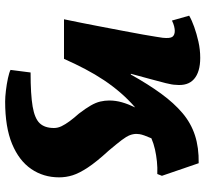

<svg xmlns="http://www.w3.org/2000/svg" viewBox="-46 -524 799 747"><g transform="rotate(90 353.5 -150.5)"><path d="M375 229Q358 229 332.5 226Q307 223 284 218Q261 213 252 208L262 130Q348 130 394.5 122Q441 114 459.5 94.5Q478 75 478 39Q478 24 471 9.5Q464 -5 451.5 -22Q439 -39 422 -58Q402 -84 390.5 -104Q379 -124 375 -141.5Q371 -159 371 -176Q371 -201 378 -225.5Q385 -250 398 -277Q368 -251 341.5 -220.5Q315 -190 292 -155.5Q269 -121 248.5 -82Q228 -43 209 0H55Q70 -72 81 -130Q92 -188 100.5 -232Q109 -276 114.5 -307.5Q120 -339 123 -358Q126 -377 127 -384Q130 -413 123 -422Q116 -431 100 -431Q93 -431 82.5 -428.5Q72 -426 60 -420L41 -487Q58 -497 84.5 -506.5Q111 -516 142 -523Q173 -530 205 -530Q260 -530 287.5 -506Q315 -482 310 -435Q310 -422 303.5 -396Q297 -370 287.5 -335.5Q278 -301 267 -260H270Q308 -328 344.5 -378Q381 -428 420 -461Q459 -494 506.5 -509.5Q554 -525 615 -524L664 -381L657 -363Q632 -364 608 -361.5Q584 -359 561.5 -354Q539 -349 518 -340Q511 -324 507 -312.5Q503 -301 502 -294Q501 -287 501 -282Q501 -269 506 -256Q511 -243 525 -224.5Q539 -206 566 -174Q610 -126 632 -92.5Q654 -59 662 -33.5Q670 -8 670 19Q670 80 637.5 127.5Q605 175 540 202Q475 229 375 229Z"/></g></svg>

Font: Literata 18pt ExtraBold
Style: Italic
Weight: 800
Italic angle: -2°
Designer: Latin by Veronika Burian and Jose Scaglione. Greek by Irene Vlachou. Cyrillic by Vera Evstafieva
Foundry: TypeTogether
Version: Version 3.103;gftools[0.9.29]